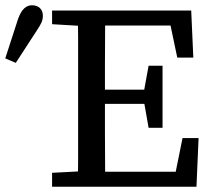

<svg xmlns="http://www.w3.org/2000/svg" viewBox="-34 -710 816 730"><path d="M-14 -488 35 -639Q45 -666 58 -678Q71 -690 87 -690Q106 -690 117.5 -679.5Q129 -669 129 -650Q129 -636 123.5 -624Q118 -612 106 -594L26 -471ZM164 0V-53L298 -60H311V0ZM262 0Q263 -52 263 -103.5Q263 -155 263 -207Q263 -259 263 -311V-360Q263 -412 263 -463.5Q263 -515 263 -567Q263 -619 262 -670H366Q366 -619 365.5 -567.5Q365 -516 365 -464Q365 -412 365 -360V-317Q365 -263 365 -209.5Q365 -156 365.5 -104Q366 -52 366 0ZM311 0V-57H668L627 -22L660 -185H721L713 0ZM315 -315V-369H554V-315ZM531 -224 512 -332V-356L531 -460H584V-224ZM164 -618V-670H311V-610H298ZM640 -491 607 -648 648 -613H311V-670H693L701 -491Z"/></svg>

Font: Source Serif 4
Style: Regular
Weight: 400
Designer: Frank Grießhammer
Foundry: Adobe Systems Incorporated
Version: Version 4.004;hotconv 1.0.116;makeotfexe 2.5.65601